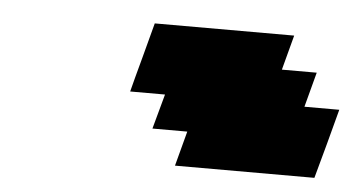

<svg xmlns="http://www.w3.org/2000/svg" viewBox="-31 -921 639 343"><g transform="rotate(5 288.0 -750.0)"><path d="M292.5 -625H542.5Q548.3 -645.5 559.6 -687.5Q570.8 -729.5 576.2 -750H513.7L530.3 -812.5H467.8L484.4 -875H234.4Q229 -854 217.8 -812.5Q206.5 -771 201.2 -750H263.7L246.6 -687.5H309.1Z"/></g></svg>

Font: Faithful 32x
Style: BoldOblique
Weight: 400
Foundry: Faithful Resource Pack
Version: Version 1.0; January 27, 2023